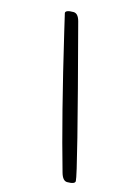

<svg xmlns="http://www.w3.org/2000/svg" viewBox="-120 -788 634 913"><g transform="rotate(15 197.0 -331.5)"><path d="M343.8 48.3Q343.8 63.5 305.2 63.5Q283.2 63.5 272.5 25.9Q199.2 -230 106 -627Q86.4 -710 86.4 -710.9Q86.4 -725.6 125 -725.6Q148.4 -725.6 158.2 -688.5Q343.8 12.7 343.8 48.3Z"/></g></svg>

Font: Averia Sans Libre Light
Style: Italic
Weight: 300
Italic angle: -8.5°
Version: Version 1.002